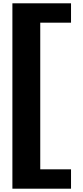

<svg xmlns="http://www.w3.org/2000/svg" viewBox="-20 -880 504 1160"><path d="M54.9 -860V260H409.1V143H223.2V-743H409.1V-860Z"/></svg>

Font: Hussar
Style: BdWide
Weight: 700
Foundry: Cannot Into Space Fonts
Version: Version 2.00